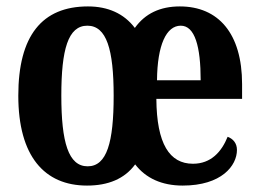

<svg xmlns="http://www.w3.org/2000/svg" viewBox="-20 -568 808 598"><path d="M251 10C317 10 368 -11 401 -56C434 -13 484 10 549 10C670 10 718 -52 718 -101C718 -123 705 -136 689 -142C670 -95 637 -58 581 -58C508 -58 468 -120 467 -260H734V-306C734 -464 660 -548 540 -548C479 -548 432 -526 400 -481C366 -526 316 -548 254 -548C111 -548 37 -457 37 -270C37 -82 118 10 251 10ZM605 -318H469C470 -428 498 -488 543 -488C587 -488 605 -423 605 -318ZM253 -50C193 -50 171 -125 171 -270C171 -414 192 -488 252 -488C312 -488 334 -414 334 -270C334 -125 313 -50 253 -50Z"/></svg>

Font: Noto Serif Khmer ExtraCondensed
Style: Bold
Weight: 700
Width: 2
Designer: Danh Hong and the Monotype Design Team
Foundry: Monotype Imaging Inc.
Version: Version 2.004